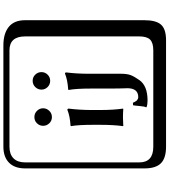

<svg xmlns="http://www.w3.org/2000/svg" viewBox="47 -841 1006 1140"><g transform="rotate(-90 550.0 -271.0)"><path d="M603 -491.5Q587.9 -506.8 587.9 -527.8Q587.9 -548.8 603 -564.5Q618.2 -580.1 640.1 -580.1Q662.1 -580.1 677 -564.5Q691.9 -548.8 691.9 -527.8Q691.9 -506.8 677 -491.5Q662.1 -476.1 640.1 -476.1Q618.2 -476.1 603 -491.5ZM596.2 -18.1Q596.2 -21 595.7 -32.5Q595.2 -43.9 594.7 -69.1Q594.2 -94.2 594.2 -129.9V-233.9Q594.2 -322.8 585.9 -366.2L587.9 -369.1Q647 -373 683.1 -388.2Q689.9 -388.2 689.9 -379.9Q682.1 -318.8 682.1 -246.1V-57.1Q682.1 -20 674.1 1.5Q666 22.9 644 54.2Q609.9 102.1 522.9 102.1Q499 102.1 483.9 96.2L482.9 92.8Q487.8 85.9 490.5 54.4Q493.2 22.9 495.1 16.1L509.8 15.1Q509.8 16.1 514.9 25.6Q520 35.2 522 37.1Q523.9 39.1 530 43Q536.1 46.9 543 46.9Q596.2 46.9 596.2 -18.1ZM387.9 -481.4Q373 -497.1 373 -518.1Q373 -539.1 387.9 -554.4Q402.8 -569.8 424.8 -569.8Q446.8 -569.8 461.9 -554.4Q477.1 -539.1 477.1 -518.1Q477.1 -497.1 461.9 -481.4Q446.8 -465.8 424.8 -465.8Q402.8 -465.8 387.9 -481.4ZM378.9 -221.2Q378.9 -309.1 371.1 -353L373 -355Q432.1 -358.9 467.8 -374Q474.6 -374 475.1 -366.2Q467.3 -305.2 466.8 -232.9V-180.2Q466.8 -101.1 475.1 -43.9L473.1 -42Q448.2 -43.9 422.9 -43.9L372.1 -42L371.1 -43.9Q378.9 -99.1 378.9 -180.2ZM249 -717.8Q204.1 -717.8 179.9 -693.8Q155.8 -669.9 155.8 -625V53.2Q155.8 136.2 249 136.2H820.8Q865.7 136.2 884.8 117.2Q903.8 98.1 903.8 53.2V-625Q903.8 -717.8 820.8 -717.8ZM1000 84Q1000 152.8 973.4 182.4Q946.8 211.9 880.9 211.9H249Q181.2 211.9 150.6 181.4Q120.1 150.9 120.1 84V-625Q120.1 -687 154.1 -720.5Q188 -753.9 249 -753.9H851.1Q920.9 -753.9 960.4 -721.9Q1000 -689.9 1000 -625Z"/></g></svg>

Font: Linux Biolinum Keyboard O
Style: Regular
Weight: 700
Designer: Philipp H. Poll
Foundry: Philipp H. Poll
Version: Version 0.6.1